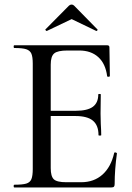

<svg xmlns="http://www.w3.org/2000/svg" viewBox="-20 -824 582 844"><path d="M43 -12Q79 -12 95.5 -17Q112 -22 118 -36.5Q124 -51 124 -81V-544Q124 -574 118 -588Q112 -602 95.5 -607.5Q79 -613 43 -613Q40 -613 40 -619Q40 -625 43 -625H451Q461 -625 461 -616L463 -490Q463 -487 457.5 -486.5Q452 -486 451 -489Q444 -544 412 -573Q380 -602 328 -602H277Q233 -602 218 -589Q203 -576 203 -540V-85Q203 -49 216.5 -36Q230 -23 271 -23H337Q393 -23 430.5 -56.5Q468 -90 482 -152Q482 -154 486 -154Q489 -154 491.5 -152.5Q494 -151 494 -150Q484 -78 484 -15Q484 -7 481 -3.5Q478 0 469 0H43Q40 0 40 -6Q40 -12 43 -12ZM311 -314H165V-337H313Q364 -337 388 -354.5Q412 -372 412 -409Q412 -411 417.5 -411Q423 -411 423 -409L422 -325L423 -280Q425 -248 425 -230Q425 -228 419 -228Q413 -228 413 -230Q413 -273 388.5 -293.5Q364 -314 311 -314ZM295 -804Q301 -804 306 -799L408 -695Q409 -695 409 -693Q409 -691 406.5 -689Q404 -687 403 -688L295 -740L186 -688Q184 -687 181 -690.5Q178 -694 180 -695L283 -799Q288 -804 295 -804Z"/></svg>

Font: Cormorant Garamond Medium
Style: Regular
Weight: 500
Designer: Christian Thalmann (Catharsis Fonts)
Foundry: Catharsis Fonts
Version: Version 4.000